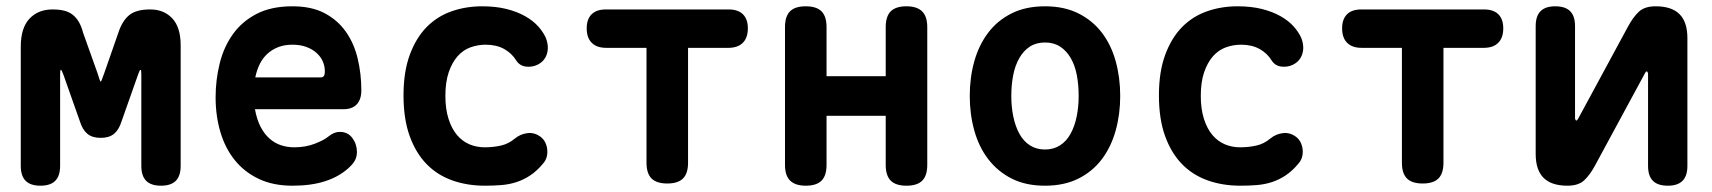

<svg xmlns="http://www.w3.org/2000/svg" viewBox="-20 -580 5440 610"><path d="M554 -53Q554 -21 538.5 -5.5Q523 10 491.5 10Q460 10 444.5 -5.5Q429 -21 429 -53V-344Q429 -358 427 -358H426Q424 -358 419 -344L366 -194Q358 -168 342.5 -155Q327 -142 300 -142Q273 -142 257.5 -155Q242 -168 234 -194L181 -344Q176 -357 174 -358H173Q171 -357 171 -344V-53Q171 -21 155.5 -5.5Q140 10 108.5 10Q77 10 61.5 -5.5Q46 -21 46 -53V-432Q46 -491 73.5 -520.5Q101 -550 147 -550Q170 -550 186 -545.5Q202 -541 213 -531.5Q224 -522 231.5 -508.5Q239 -495 244 -476L290 -347Q298 -320 300 -320.5Q302 -321 311 -347L356 -476Q368 -513 390 -531.5Q412 -550 457 -550Q501 -550 527.5 -521.5Q554 -493 554 -436Z M1060 -161Q1085 -161 1099.5 -141.5Q1114 -122 1114 -97Q1114 -83 1108 -71Q1102 -59 1085 -44Q1070 -31 1052 -21Q1034 -11 1012 -4Q990 3 964.5 6.5Q939 10 909 10Q848 10 802.5 -11.5Q757 -33 726.5 -70.5Q696 -108 680.5 -159.5Q665 -211 665 -271Q665 -326 678 -378.5Q691 -431 720 -471.5Q749 -512 795.5 -536Q842 -560 909 -560Q970 -560 1011.5 -538Q1053 -516 1079 -479Q1105 -442 1116.5 -393.5Q1128 -345 1128 -293Q1128 -264 1113.5 -248.5Q1099 -233 1071 -233H790Q796 -200 808 -177Q820 -154 836.5 -139.5Q853 -125 873 -118.5Q893 -112 915 -112Q951 -112 980.5 -123.5Q1010 -135 1023 -146Q1033 -154 1041.5 -157.5Q1050 -161 1060 -161ZM999 -334Q1005 -334 1008.5 -338Q1012 -342 1012 -354Q1012 -370 1005.5 -385Q999 -400 985.5 -412Q972 -424 953 -431Q934 -438 909 -438Q884 -438 864.5 -430.5Q845 -423 830 -409.5Q815 -396 805.5 -377Q796 -358 791 -334Z M1262 -277Q1262 -352 1282 -406Q1302 -460 1335.5 -494Q1369 -528 1414.5 -544Q1460 -560 1512 -560Q1555 -560 1589 -551.5Q1623 -543 1648.5 -528.5Q1674 -514 1690 -496Q1706 -478 1714 -460Q1725 -432 1717.5 -408.5Q1710 -385 1687 -374Q1670 -366 1650.5 -368.5Q1631 -371 1620 -388Q1606 -411 1581.5 -424.5Q1557 -438 1523 -438Q1498 -438 1474.5 -429.5Q1451 -421 1433.5 -401Q1416 -381 1405.5 -350Q1395 -319 1395 -275Q1395 -234 1405 -202.5Q1415 -171 1432 -151Q1449 -131 1471.5 -121.5Q1494 -112 1520 -112Q1547 -112 1571.5 -117.5Q1596 -123 1616 -140Q1633 -154 1655.5 -157Q1678 -160 1698 -145Q1707 -138 1712 -128Q1717 -118 1718.5 -106Q1720 -94 1717 -82Q1714 -70 1705 -60Q1686 -37 1665 -23Q1644 -9 1621 -1.5Q1598 6 1573 8Q1548 10 1521 10Q1464 10 1416.5 -7Q1369 -24 1335 -59Q1301 -94 1281.5 -148Q1262 -202 1262 -277Z M2034 -428H1906Q1876 -428 1860 -444Q1844 -460 1844 -490Q1844 -519 1859.5 -534.5Q1875 -550 1905 -550H2295Q2325 -550 2340.5 -534.5Q2356 -519 2356 -490Q2356 -460 2340 -444Q2324 -428 2294 -428H2166V-63Q2166 -29 2150 -13Q2134 3 2100 3Q2066 3 2050 -13Q2034 -29 2034 -63Z M2540 10Q2507 10 2490.5 -6Q2474 -22 2474 -56V-494Q2474 -528 2490 -544Q2506 -560 2540 -560Q2574 -560 2590 -544Q2606 -528 2606 -494V-338H2794V-494Q2794 -528 2810 -544Q2826 -560 2860 -560Q2893 -560 2909.5 -544Q2926 -528 2926 -494V-56Q2926 -22 2910 -6Q2894 10 2860 10Q2826 10 2810 -6Q2794 -22 2794 -56V-212H2606V-56Q2606 -22 2590 -6Q2574 10 2540 10Z M3300 10Q3239 10 3194.5 -12.5Q3150 -35 3120 -74Q3090 -113 3075.5 -165Q3061 -217 3061 -275Q3061 -334 3075.5 -385.5Q3090 -437 3119.5 -476Q3149 -515 3194 -537.5Q3239 -560 3300 -560Q3361 -560 3406 -537.5Q3451 -515 3480.5 -476.5Q3510 -438 3524.5 -386Q3539 -334 3539 -275Q3539 -217 3524.5 -165Q3510 -113 3480.5 -74Q3451 -35 3406 -12.5Q3361 10 3300 10ZM3300 -105Q3327 -105 3347.5 -118Q3368 -131 3381 -154.5Q3394 -178 3400.5 -209Q3407 -240 3407 -275Q3407 -311 3401 -342Q3395 -373 3381.5 -396Q3368 -419 3348 -432Q3328 -445 3300 -445Q3272 -445 3252 -432Q3232 -419 3218.5 -395.5Q3205 -372 3199 -341Q3193 -310 3193 -275Q3193 -240 3199.5 -209Q3206 -178 3219 -154.5Q3232 -131 3252.5 -118Q3273 -105 3300 -105Z M3662 -277Q3662 -352 3682 -406Q3702 -460 3735.5 -494Q3769 -528 3814.5 -544Q3860 -560 3912 -560Q3955 -560 3989 -551.5Q4023 -543 4048.5 -528.5Q4074 -514 4090 -496Q4106 -478 4114 -460Q4125 -432 4117.5 -408.5Q4110 -385 4087 -374Q4070 -366 4050.5 -368.5Q4031 -371 4020 -388Q4006 -411 3981.5 -424.5Q3957 -438 3923 -438Q3898 -438 3874.5 -429.5Q3851 -421 3833.5 -401Q3816 -381 3805.5 -350Q3795 -319 3795 -275Q3795 -234 3805 -202.5Q3815 -171 3832 -151Q3849 -131 3871.5 -121.5Q3894 -112 3920 -112Q3947 -112 3971.5 -117.5Q3996 -123 4016 -140Q4033 -154 4055.5 -157Q4078 -160 4098 -145Q4107 -138 4112 -128Q4117 -118 4118.5 -106Q4120 -94 4117 -82Q4114 -70 4105 -60Q4086 -37 4065 -23Q4044 -9 4021 -1.5Q3998 6 3973 8Q3948 10 3921 10Q3864 10 3816.5 -7Q3769 -24 3735 -59Q3701 -94 3681.5 -148Q3662 -202 3662 -277Z M4434 -428H4306Q4276 -428 4260 -444Q4244 -460 4244 -490Q4244 -519 4259.5 -534.5Q4275 -550 4305 -550H4695Q4725 -550 4740.5 -534.5Q4756 -519 4756 -490Q4756 -460 4740 -444Q4724 -428 4694 -428H4566V-63Q4566 -29 4550 -13Q4534 3 4500 3Q4466 3 4450 -13Q4434 -29 4434 -63Z M4859 -497Q4859 -529 4874.5 -544.5Q4890 -560 4921 -560Q4953 -560 4968.5 -544.5Q4984 -529 4984 -497V-203Q4986 -197 4988 -197Q4990 -197 4991 -199L4994 -203L5152 -495Q5168 -525 5186.5 -542.5Q5205 -560 5240 -560Q5291 -560 5316 -535Q5341 -510 5341 -459V-53Q5341 -21 5325.5 -5.5Q5310 10 5279 10Q5247 10 5231.5 -5.5Q5216 -21 5216 -53V-347Q5214 -353 5212 -353Q5210 -353 5209 -352L5206 -347L5048 -55Q5032 -25 5013.5 -7.5Q4995 10 4960 10Q4909 10 4884 -15Q4859 -40 4859 -91Z"/></svg>

Font: Maple Mono
Style: Bold
Weight: 700
Monospace: yes
Designer: subframe7536
Version: Version 7.200